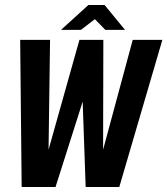

<svg xmlns="http://www.w3.org/2000/svg" viewBox="-20 -751 672 771"><path d="M67 0 61 -591H181L175 -150L299 -591H395L394 -150L513 -591H632L459 0H324L312 -343L203 0ZM225 -631 335 -731H400L482 -631H403L361 -674L305 -631Z"/></svg>

Font: Alumni Sans
Style: Bold Italic
Weight: 700
Italic angle: -8°
Designer: Robert E. Leuschke
Foundry: Robert E. Leuschke
Version: Version 1.016